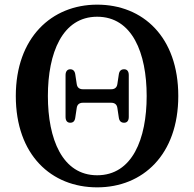

<svg xmlns="http://www.w3.org/2000/svg" viewBox="-20 -781 835 826"><path d="M262 -458V-278C262 -262 269 -253 282 -253C295 -253 302 -260 304 -276L310 -316C312 -332 322 -339 337 -339H458C473 -339 483 -332 485 -316L491 -276C493 -260 501 -253 514 -253C527 -253 534 -262 534 -278V-458C534 -474 527 -483 514 -483C501 -483 493 -476 491 -460L485 -420C483 -404 473 -397 458 -397H337C322 -397 312 -404 310 -420L304 -460C302 -476 294 -483 282 -483C270 -483 262 -474 262 -458ZM48 -368C48 -114 201 25 398 25C595 25 747 -116 747 -368C747 -622 595 -761 398 -761C202 -761 48 -619 48 -368ZM186 -368C186 -553 248 -709 398 -709C549 -709 611 -553 611 -368C611 -183 549 -27 398 -27C248 -27 186 -183 186 -368Z"/></svg>

Font: 寒蝉锦书宋Pro Soft
Style: Regular
Weight: 700
Designer: 寒蝉锦书宋{Warren} 思源宋体{Ryoko NISHIZUKA 西塚涼子 (kana & ideographs); Frank Grießhammer (Latin, Greek & Cyrillic); Wenlong ZHANG 
Foundry: Adobe & ChillType
Version: Version 2.000;Glyphs 3.1.1 (3135)